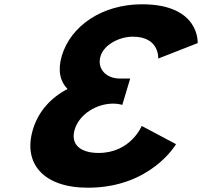

<svg xmlns="http://www.w3.org/2000/svg" viewBox="-20 -860 941 895"><path d="M717.5 -587C717.5 -587 725.1 -689 599.2 -689C535.1 -689 464.4 -651 448.6 -598C430.6 -538 476.8 -494 537.3 -494H586.9L550.1 -371C550.1 -371 532.5 -377 508.3 -377C428.5 -377 349.4 -327 328.1 -256C307.2 -186 356 -147 439.5 -147C589.6 -147 640.6 -273 640.6 -273L800.5 -188C800.5 -188 683.8 15 389.9 15C182.2 15 86.1 -98 133.3 -256C159.4 -343 219.2 -406 294.9 -445C260.3 -480 247.9 -532 268.2 -600C310.1 -740 456.6 -840 642 -840C913.5 -840 901.4 -659 901.4 -659Z"/></svg>

Font: Hussar
Style: BdSuprExtOblThree
Weight: 700
Foundry: Cannot Into Space Fonts
Version: Version 2.00